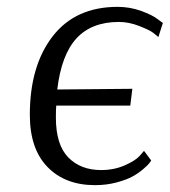

<svg xmlns="http://www.w3.org/2000/svg" viewBox="-20 -530 495 560"><path d="M400 -90 421 -62Q419 -59 415.5 -54Q412 -49 398 -37Q384 -25 367 -15.5Q350 -6 320.5 2Q291 10 257 10Q170 10 118.5 -43Q67 -96 67 -195Q67 -338 133.5 -424Q200 -510 323 -510Q359 -510 392 -498Q425 -486 440 -474L455 -463L442 -422Q436 -427 426.5 -434.5Q417 -442 386.5 -454Q356 -466 327 -466Q247 -466 203 -418Q159 -370 147 -269L366 -271L360 -222H144Q143 -210 143 -187Q143 -108 179 -71Q215 -34 275 -34Q313 -34 344.5 -48Q376 -62 388 -76Z"/></svg>

Font: ArsenalItalic
Style: Italic
Weight: 400
Italic angle: -9°
Designer: Andrij Shevchenko
Foundry: Stairsfor.com
Version: Version 1.000